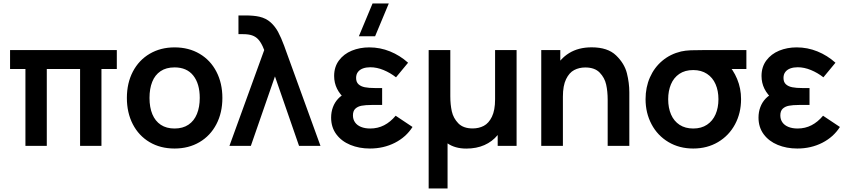

<svg xmlns="http://www.w3.org/2000/svg" viewBox="-20 -822 4775 1082"><path d="M123.3 0V-433H36.7V-540H638.3V-433H551.7V0H431.3V-433H243.7V0Z M963.7 15Q883.5 15 822.6 -21.2Q761.7 -57.4 728.3 -122.2Q695 -186.9 695 -270.2Q695 -353.9 728.8 -418.6Q762.7 -483.2 823.8 -519.1Q885 -555 963.7 -555Q1043.9 -555 1105 -518.8Q1166.2 -482.7 1199.7 -417.8Q1233.2 -353 1233.2 -270.2Q1233.2 -186.7 1199.4 -122Q1165.7 -57.2 1104.5 -21.1Q1043.3 15 963.7 15ZM963.7 -97.8Q1010.2 -97.8 1042.1 -119.3Q1074 -140.8 1089.8 -179.8Q1105.7 -218.8 1105.7 -270.2Q1105.7 -350.2 1069.2 -396.2Q1032.7 -442.2 963.7 -442.2Q916.2 -442.2 884.8 -420.8Q853.2 -399.5 837.9 -360.9Q822.5 -322.2 822.5 -270.2Q822.5 -217 838.6 -178.2Q854.8 -139.5 886.2 -118.7Q917.8 -97.8 963.7 -97.8Z M1469 -540Q1466.8 -545.8 1464.3 -551.2Q1461.9 -556.6 1459.8 -561.8Q1447.6 -587.4 1433.8 -601.7Q1419.9 -616 1400 -622.8Q1380.2 -629.5 1349.7 -629.5H1323.8V-735H1361.3Q1410.9 -735 1442.2 -727.7Q1479.2 -719.1 1504.9 -696.1Q1530.5 -673.1 1547.3 -641.8Q1564.2 -610.4 1581.5 -563.7Q1583.5 -558.1 1585.7 -552Q1587.9 -546 1590 -540L1786 0H1665.2L1529.5 -391.5L1393.7 0H1273Z M2093.8 -617.5H2002.3L2079.5 -802.5H2171ZM2064.5 15Q2004.1 15 1954.3 -5.5Q1904.6 -25.9 1875.3 -65.3Q1846 -104.8 1846 -159.3Q1846 -190.7 1856.2 -218Q1866.3 -245.3 1885.8 -266Q1905.2 -286.7 1932.5 -298L1930.7 -258.8Q1896 -288.3 1879.5 -321.7Q1863 -355.1 1863 -393.8Q1863 -444.8 1890.1 -481.3Q1917.2 -517.9 1962.5 -536.5Q2007.8 -555 2061 -555Q2122 -555 2177.9 -532.3Q2233.8 -509.7 2279.7 -468.5L2211.7 -386.3Q2179.3 -411.7 2141.5 -427.3Q2103.6 -443 2066.8 -443Q2044.4 -443 2026.4 -436.8Q2008.4 -430.5 1997.6 -417Q1986.8 -403.4 1986.8 -382.8Q1986.8 -359.6 2000.2 -347.2Q2013.6 -334.8 2036.2 -330.3Q2058.8 -325.8 2093.7 -325.8H2133.5V-230.7H2093.5Q2088.8 -230.7 2083.8 -230.6Q2078.8 -230.6 2074.2 -230.5Q2039.2 -230.3 2017.6 -226.2Q1996.1 -222.2 1982.5 -209.5Q1969 -196.8 1969 -171.7Q1969 -149.1 1980.8 -132.4Q1992.5 -115.7 2014.5 -106.8Q2036.6 -97.8 2066.3 -97.8Q2109 -97.8 2144.5 -116.1Q2180.1 -134.4 2209.7 -169.8L2304.7 -106.5Q2268.5 -49.5 2205.1 -17.2Q2141.7 15 2064.5 15Z M2395.7 240V-540H2517.7V-279.8Q2517.7 -233 2526.1 -194.7Q2534.6 -156.3 2562.6 -127.2Q2590.7 -98.2 2643.8 -98.2Q2678.5 -98.2 2706.3 -112.8Q2734.2 -127.3 2752.1 -164Q2770 -200.7 2770 -262.5V-540H2891.2V0H2784.7V-61.2Q2754.4 -24.1 2709.7 -4.4Q2665 15.3 2608 15.3Q2576.2 15.3 2549.7 7.9Q2523.1 0.5 2502.2 -14V240Z M3404.5 -260.2Q3404.5 -307 3396 -345.3Q3387.6 -383.7 3359.5 -412.8Q3331.5 -441.8 3278.3 -441.8Q3243.7 -441.8 3215.8 -427.2Q3188 -412.7 3170.1 -376Q3152.2 -339.3 3152.2 -277.5L3080.7 -308.2Q3080.7 -377.9 3107.7 -434Q3134.7 -490.2 3187.3 -522.8Q3240 -555.3 3314.2 -555.3Q3404.7 -555.3 3451.8 -509.8Q3499 -464.2 3512.8 -409.5Q3526.5 -354.8 3526.5 -301.5V0H3404.5ZM3030.2 0V-540H3137.5V-372.5H3152.2V0Z M3886.7 15Q3808 15 3746.8 -21.5Q3685.6 -58 3651.8 -121.6Q3618 -185.2 3618 -263Q3618 -330 3642.6 -385.8Q3667.2 -441.7 3712.4 -479.6Q3757.7 -517.6 3818.3 -532Q3841.8 -537.3 3872.8 -538.7Q3903.8 -540 3960 -540H4186.2V-433H4048.2L4076 -465.3Q4112 -429.9 4134.1 -376.8Q4156.2 -323.7 4156.2 -263Q4156.2 -184.8 4122.2 -121.4Q4088.2 -58 4026.8 -21.5Q3965.3 15 3886.7 15ZM3886.7 -97.8Q3932.4 -97.8 3964.4 -119.2Q3996.3 -140.5 4012.5 -177.7Q4028.7 -214.9 4028.7 -263Q4028.7 -310.5 4012.5 -347.6Q3996.3 -384.8 3964.2 -405.9Q3932 -427.1 3886.7 -427.2Q3840 -427.2 3808.2 -405.6Q3776.5 -383.9 3761 -346.7Q3745.5 -309.4 3745.5 -263Q3745.5 -213.6 3761.8 -176.4Q3778.1 -139.2 3809.8 -118.5Q3841.6 -97.8 3886.7 -97.8Z M4473 15Q4550.2 15 4613.6 -17.2Q4677 -49.5 4713.2 -106.5L4618.2 -169.8Q4588.6 -134.4 4553 -116.1Q4517.5 -97.8 4474.8 -97.8Q4445.1 -97.8 4423 -106.8Q4401 -115.7 4389.2 -132.4Q4377.5 -149.1 4377.5 -171.7Q4377.5 -196.8 4391 -209.5Q4404.6 -222.2 4426.1 -226.2Q4447.7 -230.3 4482.7 -230.5Q4487.2 -230.6 4492.3 -230.6Q4497.3 -230.7 4502 -230.7H4542V-325.8H4502.2Q4467.2 -325.8 4444.7 -330.3Q4422.1 -334.8 4408.7 -347.2Q4395.3 -359.6 4395.3 -382.8Q4395.3 -403.4 4406.1 -417Q4416.9 -430.5 4434.9 -436.8Q4452.9 -443 4475.3 -443Q4512.1 -443 4550 -427.3Q4587.8 -411.7 4620.2 -386.3L4688.2 -468.5Q4642.3 -509.7 4586.4 -532.3Q4530.5 -555 4469.5 -555Q4416.2 -555 4371 -536.5Q4325.8 -517.9 4298.6 -481.3Q4271.5 -444.8 4271.5 -393.8Q4271.5 -355.1 4288 -321.7Q4304.5 -288.3 4339.2 -258.8L4341 -298Q4313.8 -286.7 4294.3 -266Q4274.8 -245.3 4264.7 -218Q4254.5 -190.7 4254.5 -159.3Q4254.5 -104.8 4283.8 -65.3Q4313.1 -25.9 4362.8 -5.5Q4412.6 15 4473 15Z"/></svg>

Font: Manrope
Style: Regular
Weight: 400
Designer: Mikhail Sharanda
Foundry: Mikhail Sharanda
Version: Version 4.503